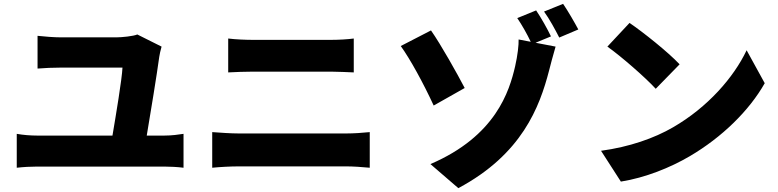

<svg xmlns="http://www.w3.org/2000/svg" viewBox="-20 -895 4040 997"><path d="M67 -200V-24C102 -28 140 -30 172 -30H834C859 -30 904 -28 933 -24V-200C907 -196 872 -191 834 -191H742C761 -303 795 -511 807 -600C808 -608 814 -637 819 -653L693 -716C673 -707 612 -701 583 -701C528 -701 370 -701 297 -701C263 -701 209 -705 175 -709V-539C213 -542 256 -544 298 -544C370 -544 544 -544 616 -544C613 -482 582 -298 564 -191H172C139 -191 100 -194 67 -200Z M1165 -695V-519C1201 -521 1254 -523 1294 -523C1353 -523 1644 -523 1699 -523C1735 -523 1787 -520 1817 -519V-695C1788 -691 1741 -688 1699 -688C1642 -688 1390 -688 1293 -688C1258 -688 1204 -690 1165 -695ZM1082 -209V-24C1122 -28 1178 -31 1219 -31C1286 -31 1714 -31 1779 -31C1810 -31 1861 -28 1900 -24V-209C1863 -205 1815 -202 1779 -202C1714 -202 1286 -202 1219 -202C1178 -202 1124 -206 1082 -209Z M2218 -737 2061 -656C2110 -588 2178 -464 2232 -347L2393 -438C2355 -511 2270 -663 2218 -737ZM2904 -875 2805 -835C2833 -797 2863 -741 2884 -700L2983 -742C2965 -776 2930 -837 2904 -875ZM2764 -841 2666 -801C2690 -766 2717 -718 2736 -678L2673 -690C2674 -662 2668 -608 2655 -551C2625 -421 2554 -188 2215 -43L2360 82C2690 -94 2782 -339 2831 -528C2837 -551 2852 -610 2865 -653L2761 -673L2841 -706C2824 -742 2790 -803 2764 -841Z M3249 -776 3134 -653C3206 -602 3332 -492 3385 -434L3509 -561C3449 -625 3318 -729 3249 -776ZM3101 -112 3204 48C3330 28 3460 -24 3562 -84C3729 -182 3871 -321 3951 -463L3857 -634C3790 -493 3655 -338 3475 -234C3377 -177 3248 -132 3101 -112Z"/></svg>

Font: Noto Sans KR Black
Style: Regular
Weight: 900
Designer: Ryoko NISHIZUKA 西塚涼子 (kana, bopomofo & ideographs); Paul D. Hunt (Latin, Greek & Cyrillic); Sandoll Communications 산돌커뮤니
Foundry: Adobe
Version: Version 2.004;hotconv 1.0.118;makeotfexe 2.5.65603